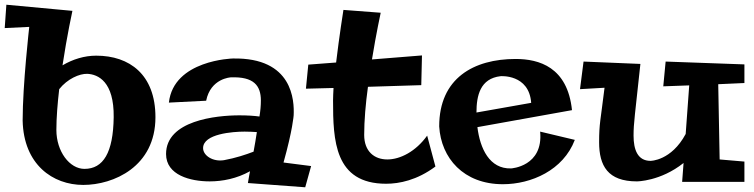

<svg xmlns="http://www.w3.org/2000/svg" viewBox="-47 -760 3197 814"><path d="M612 -263C612 -444 502 -524 361 -524C311 -524 262 -509 218 -483C237 -609 260 -714 260 -714L-20 -740L-27 -641L77 -646C77 -646 49 -401 49 -249C53 -62 177 24 306 24C434 24 612 -53 612 -263ZM192 -209C192 -261 197 -322 204 -382C239 -426 290 -448 323 -447C369 -445 437 -414 435 -263C433 -113 391 -44 311 -44C248 -44 192 -118 192 -209Z M1155 -71C1194 -210 1198 -271 1198 -271C1201 -333 1195 -517 940 -512C940 -512 689 -506 669 -325L827 -333C846 -428 931 -432 931 -432C1029 -436 1059 -397 1059 -334C1059 -312 1057 -290 1053 -266C1031 -269 1003 -271 968 -271C869 -271 657 -249 657 -107C657 -17 761 9 842 9C897 9 957 -3 1013 -34C1013 -34 1007 -4 1004 16L1247 34L1272 -56ZM1042 -200C1038 -173 1033 -144 1028 -117C997 -105 952 -90 903 -81C855 -73 814 -101 814 -132C814 -193 941 -202 990 -202C1009 -202 1027 -201 1042 -200Z M1497 -188C1497 -248 1503 -320 1513 -392L1739 -399L1742 -525L1530 -508C1548 -619 1567 -706 1567 -706L1409 -718C1409 -718 1391 -605 1378 -495L1260 -486L1250 -384L1367 -387C1366 -367 1365 -348 1365 -334C1365 -165 1371 19 1590 19C1646 19 1721 4 1799 -54C1780 -126 1764 -185 1764 -185C1716 -118 1650 -84 1595 -84C1540 -84 1497 -118 1497 -188Z M2243 -202C2257 -54 2120 -46 2120 -46C2028 -43 1988 -131 1977 -221L2378 -293C2359 -476 2238 -510 2139 -510C1962 -510 1815 -429 1815 -224C1823 -90 1918 21 2085 21C2205 21 2341 -38 2390 -167ZM1973 -283C1973 -355 1989 -427 2075 -437C2075 -437 2196 -447 2205 -324Z M3109 -75 3004 -84 2998 -403 3109 -408V-487L2775 -499L2765 -394L2875 -398L2860 -192C2799 -78 2711 -78 2711 -78C2656 -78 2639 -126 2639 -185C2639 -239 2645 -272 2668 -489L2427 -499L2412 -382L2516 -388C2499 -248 2493 -237 2493 -157C2493 -57 2530 9 2653 9C2653 9 2753 9 2851 -69L2845 11H3109Z"/></svg>

Font: Peralta
Style: Regular
Weight: 400
Designer: Astigmatic (AOETI)
Foundry: Astigmatic (AOETI)
Version: Version 1.000